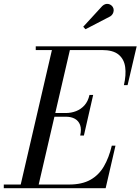

<svg xmlns="http://www.w3.org/2000/svg" viewBox="-65 -995 742 1015"><path d="M40 0 214 -750H309L135 0ZM-45 0V-19.5H300Q368.5 -19.5 413 -44.5Q457.5 -69.5 484.2 -115.5Q511 -161.5 526 -225H545.5L493.5 0ZM359 -278.5Q366.5 -312 358.5 -334Q350.5 -356 331 -367Q311.5 -378 283 -378H212V-397.5H283Q311.5 -397.5 337.2 -407.5Q363 -417.5 381.8 -438.5Q400.5 -459.5 408 -493H427.5L378.5 -278.5ZM590 -545Q602.5 -598.5 596.8 -640.5Q591 -682.5 561.8 -706.5Q532.5 -730.5 474 -730.5H124V-750H657.5L609.5 -545ZM387 -840.5 375 -853.5 475.5 -963Q483.5 -970.5 491.8 -973Q500 -975.5 507.8 -974Q515.5 -972.5 521.8 -968Q528 -963.5 531.5 -957.5Q536.5 -949.5 536 -939.8Q535.5 -930 530.8 -921.8Q526 -913.5 518 -908.5Z"/></svg>

Font: Bodoni Moda
Style: Italic
Weight: 400
Italic angle: -13°
Designer: Owen Earl
Foundry: indestructible type
Version: Version 2.005